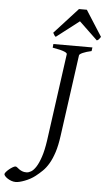

<svg xmlns="http://www.w3.org/2000/svg" viewBox="-194 -867 609 1093"><g transform="rotate(5 110.5 -320.0)"><path d="M304.2 -594.2Q273.4 -587.4 254.9 -579.1Q236.3 -570.8 234.9 -564L170.9 -100.1Q163.1 -42 150.4 -3.2Q137.7 35.6 121.8 62.5Q106 89.4 87.4 107.4Q68.8 125.5 48.8 141.1Q35.6 151.4 20.3 159.7Q4.9 168 -10.5 173.8Q-25.9 179.7 -39.1 182.9Q-52.2 186 -61 186Q-74.7 186 -86.9 181.4Q-99.1 176.8 -108.4 170.7Q-117.7 164.6 -123.3 158Q-128.9 151.4 -128.9 147Q-128.9 142.1 -121.8 133.8Q-114.7 125.5 -105.2 117.7Q-95.7 109.9 -85.7 104Q-75.7 98.1 -69.8 98.1Q-64.9 98.1 -59.8 102.5Q-54.7 106.9 -47.6 112.1Q-40.5 117.2 -30.3 121.6Q-20 126 -4.9 126Q6.8 126 21 117.7Q35.2 109.4 49.1 87.9Q63 66.4 75.4 29.3Q87.9 -7.8 96.2 -64.9L165 -564Q165.5 -566.9 162.4 -570.3Q159.2 -573.7 150.1 -577.6Q141.1 -581.5 124.8 -585.7Q108.4 -589.8 82 -594.2L84 -615.2H307.1ZM350.6 -679.2Q343.8 -669.4 340.1 -665Q336.4 -660.6 328.6 -657.2L223.6 -757.3L93.8 -657.2Q89.4 -660.2 85.9 -664.8Q82.5 -669.4 77.6 -679.2L211.9 -826.2H256.8Z"/></g></svg>

Font: Gentium Plus
Style: Italic
Weight: 400
Italic angle: -8°
Designer: J. Victor Gaultney, Annie Olsen, Iska Routamaa
Foundry: SIL International
Version: Version 1.510